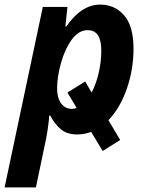

<svg xmlns="http://www.w3.org/2000/svg" viewBox="-53 -574 637 834"><path d="M418 -52 469 34 393 82 343 -1Q313 10 282 10Q239 10 212.5 -11.5Q186 -33 165 -72H161Q156 -7 140 63L103 240H-33L133 -544H240L231 -459H235Q301 -554 382 -554Q446 -554 486.5 -507Q527 -460 527 -362Q527 -273 498 -189Q469 -105 418 -52ZM280 -105 240 -172 317 -220 345 -172Q365 -210 376 -258.5Q387 -307 387 -355Q387 -443 328 -443Q288 -443 258 -401Q228 -359 211.5 -299Q195 -239 195 -189Q195 -149 212.5 -125Q230 -101 260 -101Q268 -101 280 -105Z"/></svg>

Font: Noto Sans Display
Style: Bold Italic
Weight: 700
Italic angle: -12°
Designer: Monotype Design team
Foundry: Monotype Imaging Inc.
Version: Version 1.000